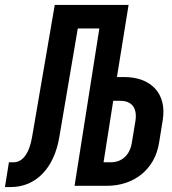

<svg xmlns="http://www.w3.org/2000/svg" viewBox="-73 -750 693 775"><path d="M-53 5H-29C70 5 146 -69 167 -200L241 -635H328L228 0H359C467 0 552 -66 569 -173L584 -266C601 -373 536 -439 428 -439H399L446 -730H148L57 -200C46 -132 19 -95 -18 -95H-37ZM345 -95 384 -343H413C459 -343 481 -314 474 -264L459 -173C451 -125 420 -95 374 -95Z"/></svg>

Font: JetBrains Mono
Style: Bold Italic
Weight: 558
Italic angle: -9°
Monospace: yes
Designer: Philipp Nurullin, Konstantin Bulenkov
Foundry: JetBrains
Version: Version 2.305